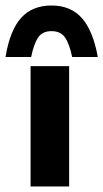

<svg xmlns="http://www.w3.org/2000/svg" viewBox="-39 -677 375 697"><path d="M212 -437V0H72V-437ZM316 -470H223Q213 -518 197 -541Q181 -564 148 -564Q115 -564 99.5 -541Q84 -518 74 -470H-19Q-3 -567 37.5 -612Q78 -657 148 -657Q218 -657 258.5 -611Q299 -565 316 -470Z"/></svg>

Font: Josefin Sans
Style: Bold
Weight: 700
Designer: Santiago Orozco
Foundry: Typemade
Version: Version 2.000